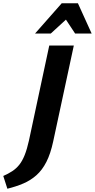

<svg xmlns="http://www.w3.org/2000/svg" viewBox="-97 -936 580 1173"><path d="M80 -78 204 -658H354L228 -72Q212 3 186.5 53Q161 103 125.5 134.5Q90 166 45.5 185Q1 204 -52 217L-77 139Q-47 126 -22.5 110Q2 94 20.5 71Q39 48 53.5 12Q68 -24 80 -78ZM117 -731 280 -916H379L333 -841L213 -731ZM362 -731 290 -840 280 -916H379L463 -731Z"/></svg>

Font: Ysabeau ExtraBold
Style: Italic
Weight: 800
Italic angle: -12°
Designer: Christian Thalmann (Catharsis Fonts)
Version: Version 2.002